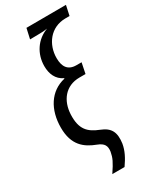

<svg xmlns="http://www.w3.org/2000/svg" viewBox="-241 -823 882 1088"><g transform="rotate(-30 200.0 -279.0)"><path d="M148 202H228C257 161 277 123 284 80C293 12 276 -26 214 -50C146 -77 109 -112 113 -208C117 -296 168 -365 261 -365H300L314 -434H280C225 -434 203 -469 203 -525C203 -613 260 -695 360 -695H386L400 -760L141 -759L126 -692L190 -693C208 -693 217 -694 240 -697C166 -670 120 -601 120 -520C120 -470 138 -426 184 -405L183 -402C83 -379 27 -289 27 -171C27 -57 85 -13 156 14C198 30 208 51 203 87C196 124 187 144 148 202Z"/></g></svg>

Font: Noto Sans ExtraCondensed
Style: Italic
Weight: 400
Width: 2
Italic angle: -12°
Designer: Monotype Design Team
Foundry: Monotype Imaging Inc.
Version: Version 2.013